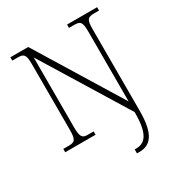

<svg xmlns="http://www.w3.org/2000/svg" viewBox="-216 -862 1171 1250"><g transform="rotate(-30 369.0 -237.0)"><path d="M448 240H466C549 240 602 187 602 8V-605C602 -679 614 -689 666 -689H699V-714H473V-689H509C558 -689 570 -679 570 -605V-80L181 -714H47V-689H87C132 -689 146 -679 146 -606V-109C146 -35 132 -25 86 -25H47V0H275V-25H231C194 -25 178 -35 178 -109V-637L569 -1V8C569 162 527 210 460 210H448Z"/></g></svg>

Font: Noto Serif Ethiopic ExtraLight
Style: Regular
Weight: 200
Designer: Monotype Design Team
Foundry: Monotype Imaging Inc.
Version: Version 2.102